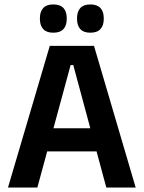

<svg xmlns="http://www.w3.org/2000/svg" viewBox="-20 -846 648 866"><path d="M16 0 204.5 -639H404L592 0H459.5L310.5 -552.5H298.5L148.5 0ZM159 -163V-267.5H448V-163ZM220 -698.5Q190 -698.5 175 -714.8Q160 -731 160 -760.5V-764Q160 -793.5 175 -809.8Q190 -826 220 -826Q251.5 -826 266.2 -809.8Q281 -793.5 281 -764V-760.5Q281 -731 266.2 -714.8Q251.5 -698.5 220 -698.5ZM387.5 -698.5Q357 -698.5 342.2 -714.8Q327.5 -731 327.5 -760.5V-764Q327.5 -793.5 342.2 -809.8Q357 -826 387.5 -826Q418 -826 433 -809.8Q448 -793.5 448 -764V-760.5Q448 -731 433 -714.8Q418 -698.5 387.5 -698.5Z"/></svg>

Font: Anek Bangla Medium SemiBold
Style: Regular
Weight: 600
Version: Version 1.003